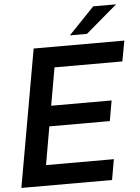

<svg xmlns="http://www.w3.org/2000/svg" viewBox="-63 -1015 776 1063"><g transform="rotate(-5 325.5 -483.5)"><path d="M516 0H12L147 -763H651L630 -649H253L216 -439H552L532 -326H196L159 -114H536ZM448 -818H353L496 -967H623Z"/></g></svg>

Font: Open Sauce Sans SemiBold Italic
Style: Regular
Weight: 600
Italic angle: -10°
Designer: Alfredo Marco Pradil
Foundry: Creative Sauce Fz LLC
Version: Version 1.477